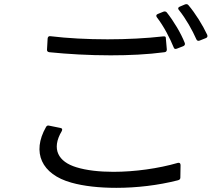

<svg xmlns="http://www.w3.org/2000/svg" viewBox="-20 -890 1040 923"><path d="M970 -707C977 -710 979 -715 976 -723C954 -770 919 -826 886 -865C882 -870 877 -871 870 -869L844 -858C836 -855 834 -848 840 -842C874 -800 905 -744 924 -701C927 -694 933 -692 940 -695ZM861 -668C868 -671 871 -677 868 -684C850 -730 816 -787 782 -830C778 -835 772 -836 766 -834L739 -823C731 -820 729 -814 734 -807C768 -763 797 -706 815 -662C817 -655 823 -653 830 -656ZM782 -652C781 -668 778 -694 777 -709C777 -714 772 -716 764 -715C685 -706 591 -701 497 -701C400 -701 304 -706 222 -716C214 -717 210 -713 209 -705C208 -690 207 -667 206 -652C205 -645 209 -640 217 -639C305 -630 408 -624 512 -624C600 -624 689 -628 771 -639C779 -640 782 -645 782 -652ZM323 -12C383 5 458 13 539 13C636 13 740 1 834 -23C843 -25 847 -29 847 -36L848 -96C848 -105 843 -109 835 -107C742 -80 628 -64 525 -64C458 -64 395 -71 347 -86C261 -112 225 -173 277 -260C281 -268 279 -274 270 -275L216 -286C209 -288 204 -285 201 -279C132 -158 179 -52 323 -12Z"/></svg>

Font: LINE Seed JP App_OTF Regular
Style: Regular
Weight: 400
Designer: LY Corporation & Fontrix & Fontworks
Version: Version 1.002